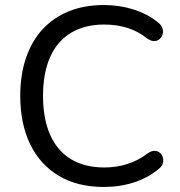

<svg xmlns="http://www.w3.org/2000/svg" viewBox="-20 -734 714 763"><path d="M393 9Q288.5 9 214.2 -35Q140 -79 100.2 -160.2Q60.5 -241.5 60.5 -353Q60.5 -436.5 83 -503Q105.5 -569.5 148.2 -616.5Q191 -663.5 253 -688.8Q315 -714 393 -714Q454.5 -714 510.2 -696.5Q566 -679 606.5 -646Q620.5 -636 625 -623Q629.5 -610 626.2 -598.2Q623 -586.5 614.2 -578.8Q605.5 -571 592.8 -570.8Q580 -570.5 565 -581Q529.5 -609.5 486.8 -623Q444 -636.5 394.5 -636.5Q316 -636.5 261.5 -603.2Q207 -570 179 -506.8Q151 -443.5 151 -353Q151 -262.5 179 -198.8Q207 -135 261.5 -101.8Q316 -68.5 394.5 -68.5Q443.5 -68.5 487 -82.5Q530.5 -96.5 567.5 -125Q582.5 -135 594.8 -134.5Q607 -134 615.5 -126.8Q624 -119.5 627.2 -108.2Q630.5 -97 627 -84.8Q623.5 -72.5 611 -63Q569 -27.5 512.8 -9.2Q456.5 9 393 9Z"/></svg>

Font: Nunito ExtraLight
Style: Regular
Weight: 200
Designer: Vernon Adams
Foundry: Vernon Adams
Version: Version 3.602;April 4, 2023;FontCreator 14.0.0.2856 64-bit